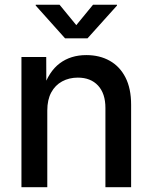

<svg xmlns="http://www.w3.org/2000/svg" viewBox="-20 -775 632 795"><path d="M175.8 -317.4V0H68.8V-539.1H171.4L171.9 -406.7H158.2Q182.1 -479 227.5 -512.9Q272.9 -546.9 337.4 -546.9Q392.6 -546.9 434.3 -523.4Q476.1 -500 499.5 -454.3Q522.9 -408.7 522.9 -341.3V0H416.5V-328.1Q416.5 -387.7 386 -420.7Q355.5 -453.6 302.2 -453.6Q266.1 -453.6 237.3 -438Q208.5 -422.4 192.1 -392.1Q175.8 -361.8 175.8 -317.4ZM226.6 -755.4 295.9 -670.9 365.2 -755.4H464.4V-752L342.3 -616.2H249.5L127.9 -752V-755.4Z"/></svg>

Font: Inter 18pt Medium
Style: Regular
Weight: 500
Designer: Rasmus Andersson
Foundry: rsms
Version: Version 4.001;git-66647c0bb